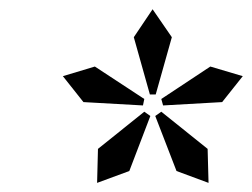

<svg xmlns="http://www.w3.org/2000/svg" viewBox="-20 -736 550 419"><path d="M262.2 -362.8 191.9 -336.9 193.8 -411.1 294.9 -492.2 308.1 -482.9ZM292 -505.9 162.1 -513.2 117.2 -569.8 187 -590.8 294.9 -520ZM365.2 -362.8 318.8 -482.9 332 -492.2 433.1 -411.1 435.1 -336.9ZM319.8 -529.8H307.1L272 -654.8L313 -715.8L355 -654.8ZM464.8 -513.2 335.9 -505.9 332 -520 439 -590.8 509.8 -569.8Z"/></svg>

Font: Charis SIL Viet
Style: Italic
Weight: 400
Italic angle: -11°
Foundry: SIL International
Version: Version 5.000